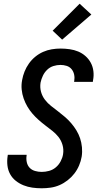

<svg xmlns="http://www.w3.org/2000/svg" viewBox="-20 -1004 540 1032"><path d="M204 8Q178 8 153.5 4.5Q129 1 106.5 -8Q84 -17 65 -32Q46 -47 34.5 -68Q23 -89 20 -114Q17 -139 21 -165L22 -172H123V-168Q120 -150 124 -132Q128 -114 139.5 -102Q151 -90 168.5 -85Q186 -80 204 -80Q224 -80 244 -85.5Q264 -91 280 -104.5Q296 -118 306 -137Q316 -156 319 -175Q323 -201 316 -225Q309 -249 294.5 -267.5Q280 -286 261.5 -300.5Q243 -315 224 -329.5Q205 -344 187.5 -359.5Q170 -375 154.5 -393Q139 -411 127 -431.5Q115 -452 107 -475Q99 -498 96.5 -523Q94 -548 99 -574Q103 -597 112 -619.5Q121 -642 135.5 -662.5Q150 -683 169.5 -699Q189 -715 211.5 -725Q234 -735 258 -739Q282 -743 305 -743Q330 -743 354.5 -739.5Q379 -736 400.5 -727Q422 -718 439.5 -702.5Q457 -687 468 -666.5Q479 -646 482 -621.5Q485 -597 480 -572L479 -564H378L379 -568Q382 -586 378.5 -603Q375 -620 364.5 -632.5Q354 -645 338 -650Q322 -655 305 -655Q286 -655 267 -649Q248 -643 233.5 -629Q219 -615 210.5 -597Q202 -579 198 -560Q194 -534 200.5 -510.5Q207 -487 221.5 -468Q236 -449 254.5 -434.5Q273 -420 292 -405.5Q311 -391 329 -375.5Q347 -360 362.5 -342Q378 -324 390.5 -303.5Q403 -283 410.5 -260.5Q418 -238 420.5 -212.5Q423 -187 419 -162Q415 -138 405 -114.5Q395 -91 379.5 -71Q364 -51 343.5 -35Q323 -19 300 -9Q277 1 252.5 4.5Q228 8 204 8ZM314 -791 263 -839 408 -984 471 -926Z"/></svg>

Font: Iosevka SS18 Semibold
Style: Italic
Weight: 600
Italic angle: -9°
Monospace: yes
Designer: Belleve Invis
Foundry: Belleve Invis
Version: Version 25.1.1; ttfautohint (v1.8.4)